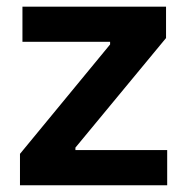

<svg xmlns="http://www.w3.org/2000/svg" viewBox="-20 -548 554 568"><path d="M471.2 -528.3H46.4V-424.3H305.7V-416.5L39.1 -92.8V0H474.6V-104H203.1V-111.3L471.2 -435.5Z"/></svg>

Font: Faust Sans Bold
Style: Regular
Weight: 700
Designer: Andreas Faust
Version: Version 1.003;Glyphs 3.1.2 (3151)